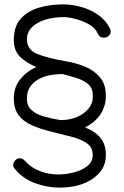

<svg xmlns="http://www.w3.org/2000/svg" viewBox="-20 -738 565 876"><path d="M298 115Q276 118 253 118Q193 118 138 97Q83 76 48 33Q40 25 40 15Q40 8 43.5 2Q47 -4 51 -8Q59 -16 69 -16Q82 -16 93 -5Q122 28 163 43Q204 58 245 58Q281 58 317.5 48.5Q354 39 378.5 19.5Q403 0 403 -31Q403 -66 376 -84.5Q349 -103 306.5 -114Q264 -125 219 -136Q165 -149 125.5 -166.5Q86 -184 64.5 -213Q43 -242 43 -289Q43 -340 72.5 -376.5Q102 -413 146 -432Q100 -451 71.5 -479Q43 -507 43 -556Q43 -617 74 -652Q105 -687 156 -702.5Q207 -718 267 -718Q308 -718 350 -706.5Q392 -695 427.5 -670.5Q463 -646 482 -607Q485 -601 485 -595Q485 -585 479 -577.5Q473 -570 466 -568Q463 -567 460 -566.5Q457 -566 453 -566Q446 -566 439 -569.5Q432 -573 427 -583Q415 -611 385 -627.5Q355 -644 323 -652Q291 -660 270 -660Q224 -660 186 -648Q148 -636 125.5 -613.5Q103 -591 103 -559Q103 -511 149.5 -492Q196 -473 278 -459Q328 -451 370 -433Q412 -415 437.5 -383.5Q463 -352 463 -302Q463 -253 438 -216Q413 -179 368 -157Q417 -137 440 -107Q463 -77 463 -32Q463 14 438 45Q413 76 375 93.5Q337 111 298 115ZM256 -190Q298 -190 332 -204.5Q366 -219 386 -245Q406 -271 403 -305Q403 -338 380 -356Q357 -374 325 -383.5Q293 -393 267 -400Q188 -400 145.5 -370Q103 -340 103 -293Q101 -258 121.5 -238Q142 -218 177.5 -207.5Q213 -197 256 -190Z"/></svg>

Font: Hachi Maru Pop
Style: Regular
Weight: 400
Designer: Nontynet
Foundry: Nontynet
Version: Version 1.300